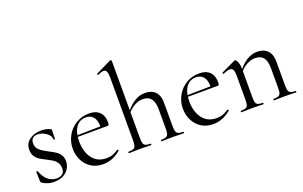

<svg xmlns="http://www.w3.org/2000/svg" viewBox="-86 -1100 2342 1486"><g transform="rotate(-20 1085.0 -356.5)"><path d="M191 -226Q226 -208 245.5 -195Q265 -182 279 -161Q293 -140 293 -110Q293 -59 255 -24Q217 11 152 11Q99 11 56 -19Q50 -23 50 -31L48 -109Q48 -112 53.5 -112.5Q59 -113 60 -110Q79 -59 109.5 -33.5Q140 -8 180 -8Q211 -8 228.5 -22.5Q246 -37 246 -66Q246 -94 233.5 -113.5Q221 -133 203 -144.5Q185 -156 154 -172Q121 -188 101.5 -201Q82 -214 68.5 -235Q55 -256 55 -287Q55 -341 95.5 -369.5Q136 -398 191 -398Q231 -398 264 -383Q270 -381 271.5 -378.5Q273 -376 273 -372Q273 -352 272 -341L271 -299Q271 -297 265 -297Q259 -297 259 -299Q259 -331 225.5 -355Q192 -379 155 -379Q129 -379 114.5 -365.5Q100 -352 100 -325Q100 -290 123 -269.5Q146 -249 191 -226Z M374 -180Q374 -239 402 -288.5Q430 -338 478.5 -366.5Q527 -395 585 -395Q641 -395 671 -365Q701 -335 701 -281Q701 -267 698.5 -261Q696 -255 689 -255H633L634 -273Q634 -323 612 -349Q590 -375 552 -375Q499 -375 469.5 -333Q440 -291 440 -218Q440 -131 481 -77Q522 -23 596 -23Q626 -23 647.5 -31Q669 -39 696 -56H697Q700 -56 702.5 -52.5Q705 -49 703 -46Q635 12 557 12Q499 12 458 -15Q417 -42 395.5 -86Q374 -130 374 -180ZM421 -267 648 -271V-255L422 -254Z M772 -12Q799 -12 812 -17.5Q825 -23 830 -37.5Q835 -52 835 -81V-598Q835 -634 828 -650Q821 -666 803 -666Q788 -666 757 -652L755 -651Q752 -651 750 -656Q748 -661 752 -663L879 -725H882Q886 -725 888.5 -722.5Q891 -720 891 -717V-81Q891 -51 896 -37Q901 -23 914 -17.5Q927 -12 954 -12Q957 -12 957 -6Q957 0 954 0Q931 0 917 -1L863 -2L809 -1Q795 0 772 0Q769 0 769 -6Q769 -12 772 -12ZM1041 -12Q1068 -12 1081 -17.5Q1094 -23 1099 -37.5Q1104 -52 1104 -81V-240Q1104 -299 1081.5 -328Q1059 -357 1012 -357Q975 -357 937 -333.5Q899 -310 872 -270L868 -282Q913 -341 955.5 -368.5Q998 -396 1045 -396Q1100 -396 1130 -365Q1160 -334 1160 -275V-81Q1160 -51 1165 -37Q1170 -23 1183 -17.5Q1196 -12 1223 -12Q1226 -12 1226 -6Q1226 0 1223 0Q1200 0 1186 -1L1132 -2L1078 -1Q1064 0 1041 0Q1038 0 1038 -6Q1038 -12 1041 -12Z M1281 -180Q1281 -239 1309 -288.5Q1337 -338 1385.5 -366.5Q1434 -395 1492 -395Q1548 -395 1578 -365Q1608 -335 1608 -281Q1608 -267 1605.5 -261Q1603 -255 1596 -255H1540L1541 -273Q1541 -323 1519 -349Q1497 -375 1459 -375Q1406 -375 1376.5 -333Q1347 -291 1347 -218Q1347 -131 1388 -77Q1429 -23 1503 -23Q1533 -23 1554.5 -31Q1576 -39 1603 -56H1604Q1607 -56 1609.5 -52.5Q1612 -49 1610 -46Q1542 12 1464 12Q1406 12 1365 -15Q1324 -42 1302.5 -86Q1281 -130 1281 -180ZM1328 -267 1555 -271V-255L1329 -254Z M1967 -12Q1994 -12 2007 -17.5Q2020 -23 2024.5 -37Q2029 -51 2029 -81V-243Q2029 -303 2006.5 -330.5Q1984 -358 1937 -358Q1900 -358 1862.5 -335Q1825 -312 1798 -272L1794 -284Q1838 -343 1881 -371Q1924 -399 1970 -399Q2025 -399 2055.5 -367.5Q2086 -336 2086 -277V-81Q2086 -51 2090.5 -37Q2095 -23 2108 -17.5Q2121 -12 2148 -12Q2151 -12 2151 -6Q2151 0 2148 0Q2125 0 2112 -1L2058 -2L2003 -1Q1990 0 1967 0Q1964 0 1964 -6Q1964 -12 1967 -12ZM1698 -12Q1725 -12 1738 -17.5Q1751 -23 1755.5 -37Q1760 -51 1760 -81V-279Q1760 -313 1752 -328Q1744 -343 1725 -343Q1709 -343 1671 -328H1669Q1665 -328 1663.5 -332.5Q1662 -337 1666 -339L1782 -394Q1784 -395 1788 -395Q1797 -395 1807 -372Q1817 -349 1817 -313V-81Q1817 -51 1821.5 -37Q1826 -23 1839 -17.5Q1852 -12 1879 -12Q1882 -12 1882 -6Q1882 0 1879 0Q1856 0 1843 -1L1789 -2L1734 -1Q1721 0 1698 0Q1695 0 1695 -6Q1695 -12 1698 -12Z"/></g></svg>

Font: Cormorant Infant
Style: Regular
Weight: 400
Designer: Christian Thalmann (Catharsis Fonts)
Foundry: Catharsis Fonts
Version: Version 4.000